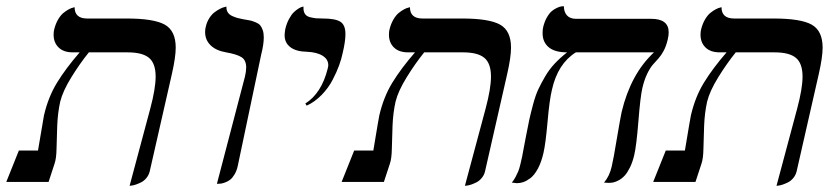

<svg xmlns="http://www.w3.org/2000/svg" viewBox="-63 -580 2660 612"><path d="M350.1 12.2 416 -233.9Q433.1 -297.9 433.1 -335.9Q433.1 -377.9 412.1 -395.5Q391.1 -413.1 344.2 -413.1H220.2Q191.4 -377.4 164.3 -333.5Q137.2 -289.6 128.9 -255.9Q121.1 -220.7 119.4 -179.2Q117.7 -137.7 117.2 -106.2Q116.7 -74.7 110.8 -58.1L91.8 0H-43L-2.9 -100.1H58.1Q76.2 -209 77.1 -211.9Q90.8 -271 118.7 -316.4Q146.5 -361.8 190.9 -413.1H168.9Q139.6 -413.1 123.8 -428.7Q107.9 -444.3 107.9 -469.2Q107.9 -480 109.9 -486.8Q114.3 -504.4 122.3 -518.1Q130.4 -531.7 139.2 -538.8Q147.9 -545.9 156.2 -550.3Q164.6 -554.7 169.9 -555.7L174.8 -557.1Q174.8 -521 214.8 -521H340.8Q427.2 -521 462.2 -501.5Q497.1 -481.9 497.1 -428.2Q497.1 -397.9 484.9 -344.2L414.1 -33.2Q411.1 -21.5 403.6 -12.5Q396 -3.4 387.2 1Q378.4 5.4 370.1 8.3Q361.3 11.2 355.5 11.7Z M628.4 5.9 717.8 -335.9Q721.7 -352.1 721.7 -365.2Q721.7 -388.2 706.8 -397.7Q691.9 -407.2 657.7 -413.1Q626 -418.5 608.4 -435.5Q590.8 -452.6 590.8 -478Q590.8 -488.3 592.8 -494.1Q596.2 -509.8 604.2 -522.2Q612.3 -534.7 621.3 -541.3Q630.4 -547.9 638.9 -552.2Q647.5 -556.6 653.3 -557.6L658.7 -559.1V-556.2Q658.7 -546.9 663.6 -539.8Q668.5 -532.7 678 -528.6Q687.5 -524.4 693.4 -522.9L710.4 -519Q725.6 -516.6 733.6 -514.9Q741.7 -513.2 751.7 -509Q761.7 -504.9 766.4 -499.3Q771 -493.7 774.4 -484.1Q777.8 -474.6 777.8 -460.9Q777.8 -438.5 769.5 -405.8L694.8 -50.8Q691.4 -35.6 684.8 -24.4Q678.2 -13.2 671.1 -7.6Q664.1 -2 655.5 1.2Q647 4.4 641.8 5.1Q636.7 5.9 631.8 5.9Z M914.6 -243.2 910.2 -250Q961.9 -282.7 981.4 -360.8Q983.4 -368.7 983.4 -372.1Q983.4 -391.1 965.3 -402.3Q947.3 -413.6 915.5 -415Q881.3 -415.5 862.8 -429.4Q844.2 -443.4 844.2 -467.8Q844.2 -473.1 846.2 -486.8Q850.6 -505.4 858.4 -519.8Q866.2 -534.2 873.8 -541.3Q881.3 -548.3 888.4 -552.7Q895.5 -557.1 899.9 -558.1L904.3 -559.1V-554.2Q904.3 -542.5 909.4 -535.2Q914.6 -527.8 925.5 -525.1Q936.5 -522.5 944.3 -521.7Q952.1 -521 966.3 -521Q1005.9 -521 1022 -510.7Q1038.1 -500.5 1038.1 -471.2Q1038.1 -448.2 1029.3 -411.1Q1025.4 -392.1 1017.8 -371.3Q1010.3 -350.6 997.1 -325.2Q983.9 -299.8 962.4 -277.6Q940.9 -255.4 914.6 -243.2Z M1418.9 12.2 1484.9 -233.9Q1502 -297.9 1502 -335.9Q1502 -377.9 1481 -395.5Q1460 -413.1 1413.1 -413.1H1289.1Q1260.3 -377.4 1233.2 -333.5Q1206.1 -289.6 1197.8 -255.9Q1189.9 -220.7 1188.2 -179.2Q1186.5 -137.7 1186 -106.2Q1185.5 -74.7 1179.7 -58.1L1160.6 0H1025.9L1065.9 -100.1H1127Q1145 -209 1146 -211.9Q1159.7 -271 1187.5 -316.4Q1215.3 -361.8 1259.8 -413.1H1237.8Q1208.5 -413.1 1192.6 -428.7Q1176.8 -444.3 1176.8 -469.2Q1176.8 -480 1178.7 -486.8Q1183.1 -504.4 1191.2 -518.1Q1199.2 -531.7 1208 -538.8Q1216.8 -545.9 1225.1 -550.3Q1233.4 -554.7 1238.8 -555.7L1243.7 -557.1Q1243.7 -521 1283.7 -521H1409.7Q1496.1 -521 1531 -501.5Q1565.9 -481.9 1565.9 -428.2Q1565.9 -397.9 1553.7 -344.2L1482.9 -33.2Q1480 -21.5 1472.4 -12.5Q1464.8 -3.4 1456.1 1Q1447.3 5.4 1439 8.3Q1430.2 11.2 1424.3 11.7Z M1984.4 -298.8Q1978 -270.5 1971.9 -193.4Q1965.8 -116.2 1958.5 -85Q1953.1 -62.5 1944.8 -45.9Q1936.5 -29.3 1928.2 -20.3Q1919.9 -11.2 1909.7 -5.6Q1899.4 0 1891.8 1.5Q1884.3 2.9 1876.5 2.9L1862.3 2Q1879.9 -18.6 1886.7 -48.8Q1892.6 -73.2 1903.3 -138.7Q1914.6 -205.1 1918.5 -223.1Q1947.3 -343.8 2021.5 -413.1H1772.5Q1714.8 -377 1696.3 -293.9Q1688.5 -262.2 1682.4 -192.6Q1676.3 -123 1669.4 -92.8Q1662.6 -63 1651.4 -42.2Q1640.1 -21.5 1627.7 -12.2Q1615.2 -2.9 1605 0.5Q1594.7 3.9 1584.5 3.9L1568.4 2Q1574.7 -5.4 1580.1 -15.4Q1585.4 -25.4 1588.9 -33.7Q1592.3 -42 1595.9 -57.1Q1599.6 -72.3 1601.3 -80.8Q1603 -89.4 1606.7 -109.6Q1610.4 -129.9 1612.3 -139.2Q1619.1 -175.8 1623.8 -197Q1628.4 -218.3 1636.2 -247.3Q1644 -276.4 1652.8 -295.2Q1661.6 -314 1674.6 -336.2Q1687.5 -358.4 1704.8 -377Q1722.2 -395.5 1744.6 -413.1Q1705.6 -413.1 1686 -429.4Q1666.5 -445.8 1666.5 -474.1Q1666.5 -487.3 1668.5 -494.1Q1672.9 -512.2 1680.7 -525.4Q1688.5 -538.6 1696.3 -544.9Q1704.1 -551.3 1712.9 -555.2Q1721.7 -559.1 1726.1 -559.6Q1730.5 -560.1 1733.4 -560.1H1734.4Q1734.4 -542 1744.1 -531Q1753.9 -520 1773.4 -520H2012.7Q2068.4 -520 2068.4 -477.1Q2068.4 -465.8 2065.4 -454.1Q2060.5 -433.1 2052.7 -418.5Q2044.9 -403.8 2036.1 -394L2018.1 -374Q2008.8 -363.3 1999.8 -344.5Q1990.7 -325.7 1984.4 -298.8Z M2412.1 12.2 2478 -233.9Q2495.1 -297.9 2495.1 -335.9Q2495.1 -377.9 2474.1 -395.5Q2453.1 -413.1 2406.2 -413.1H2282.2Q2253.4 -377.4 2226.3 -333.5Q2199.2 -289.6 2190.9 -255.9Q2183.1 -220.7 2181.4 -179.2Q2179.7 -137.7 2179.2 -106.2Q2178.7 -74.7 2172.9 -58.1L2153.8 0H2019L2059.1 -100.1H2120.1Q2138.2 -209 2139.2 -211.9Q2152.8 -271 2180.7 -316.4Q2208.5 -361.8 2252.9 -413.1H2231Q2201.7 -413.1 2185.8 -428.7Q2169.9 -444.3 2169.9 -469.2Q2169.9 -480 2171.9 -486.8Q2176.3 -504.4 2184.3 -518.1Q2192.4 -531.7 2201.2 -538.8Q2210 -545.9 2218.3 -550.3Q2226.6 -554.7 2231.9 -555.7L2236.8 -557.1Q2236.8 -521 2276.9 -521H2402.8Q2489.3 -521 2524.2 -501.5Q2559.1 -481.9 2559.1 -428.2Q2559.1 -397.9 2546.9 -344.2L2476.1 -33.2Q2473.1 -21.5 2465.6 -12.5Q2458 -3.4 2449.2 1Q2440.4 5.4 2432.1 8.3Q2423.3 11.2 2417.5 11.7Z"/></svg>

Font: Linux Libertine G
Style: Italic
Weight: 400
Italic angle: -12°
Designer: Philipp H. Poll
Foundry: Philipp H. Poll
Version: Version 5.1.3